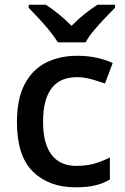

<svg xmlns="http://www.w3.org/2000/svg" viewBox="-20 -786 531 816"><path d="M300 10Q188 10 120 -56.5Q52 -123 52 -267Q52 -366 85 -428.5Q118 -491 176 -520Q234 -549 308 -549Q354 -549 393.5 -540Q433 -531 459 -518L426 -431Q399 -441 367.5 -449.5Q336 -458 307 -458Q163 -458 163 -268Q163 -176 199 -128.5Q235 -81 304 -81Q348 -81 382.5 -91Q417 -101 447 -117V-23Q418 -6 384 2Q350 10 300 10ZM226 -606Q212 -629 190 -656Q168 -683 144 -708.5Q120 -734 102 -753V-766H175Q201 -749 229.5 -726Q258 -703 284 -676Q310 -703 339 -726Q368 -749 394 -766H469V-753Q450 -734 425.5 -708.5Q401 -683 378.5 -656Q356 -629 344 -606Z"/></svg>

Font: Noto Sans Thaana Medium
Style: Regular
Weight: 500
Designer: David Williams
Foundry: Google Inc.
Version: Version 3.001; ttfautohint (v1.8.4.7-5d5b)